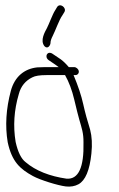

<svg xmlns="http://www.w3.org/2000/svg" viewBox="-20 -721 447 721"><path d="M147 -547.5C159.5 -534.6 169.9 -551.6 169.7 -560.6C169.6 -566.9 172.5 -575.7 178.3 -587C187.8 -605.4 202.5 -647.5 214 -663L221.9 -676C231.2 -692 205.4 -711 194.7 -695L186.9 -682C177.6 -668.3 163.6 -629.2 156 -615C148.7 -601.3 129.5 -569.2 147 -547.5ZM224.3 -439C238.9 -413.2 250.5 -382.4 258.9 -346.7C267.4 -310.9 273.7 -286 277.7 -272C286.9 -239.6 293.9 -221.7 293.5 -186C295.7 -92.2 274.6 -46.9 230.1 -50C167.5 -59 114.1 -79.6 76.3 -112C59.7 -124.5 47.2 -149.8 38.7 -188C28.8 -247.7 32.8 -307.7 50.7 -368C58.3 -397.5 76.2 -418.4 101.3 -430.5C111.6 -436.2 129.5 -439 154.9 -439ZM275.8 -454C274.5 -461.9 266.3 -469 258.3 -469H238.3C227.6 -481.7 217.6 -491.3 208.5 -498C206.2 -499.7 195.3 -507 175.8 -520C156.8 -530.7 145.7 -507 163 -495C184 -481 196.5 -472.3 200.3 -469H149.9C139.8 -469 129.7 -468.7 119.7 -468C71.3 -462.7 35.2 -433.3 20.7 -380C2.7 -312.3 -1.3 -248 8.9 -187C24.7 -113.7 55.2 -86.5 103.5 -60C130.9 -44.9 197.7 -24.3 227.6 -20.8C244.9 -18.9 261.2 -21.7 274.6 -29C300.6 -43.2 316.8 -81.6 323.2 -144.3C326.8 -178.6 325.2 -208.5 318.5 -234C308.2 -266.6 299.5 -298.6 292.5 -330C285.6 -361.5 273.5 -397.8 256.3 -439H263.3C271.3 -439 277.2 -446.1 275.8 -454Z"/></svg>

Font: MewTooHand
Style: CondLta
Weight: 400
Designer: Mew Too, Robert Jablonski
Version: Version 0.77